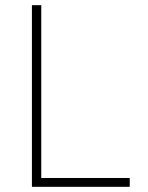

<svg xmlns="http://www.w3.org/2000/svg" viewBox="-20 -720 570 740"><path d="M480 0H103V-700H139V-34H480Z"/></svg>

Font: TitilliumText22L Th
Style: Thin
Weight: 100
Designer: Campivisivi
Foundry: Campivisivi
Version: 1.000